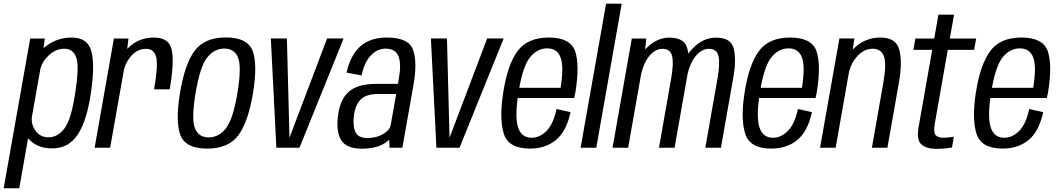

<svg xmlns="http://www.w3.org/2000/svg" viewBox="-77 -805 5766 1046"><path d="M-57 220.5 87.5 -595H167L160.5 -543Q169 -550.5 179 -557.5Q238.5 -600.5 313 -600.5Q401 -600.5 420.8 -525.8Q440.5 -451 419 -304Q396.5 -146 346 -71.2Q295.5 3.5 208 3.5Q133.5 3.5 88 -39Q81.5 -45.5 76 -52L28 220.5ZM96 -163.5Q93.5 -125 115.5 -94Q141.5 -57 188 -57Q237.5 -57 274.5 -105.8Q311.5 -154.5 333.5 -303Q355 -441.5 338.8 -490.5Q322.5 -539.5 273.5 -539.5Q226.5 -539.5 187.5 -502.5Q153.5 -470 143 -430Z M762.5 -318.5Q785.5 -448.5 773.8 -493.8Q762 -539 719 -539Q672 -539 638 -500.5Q609 -467 599 -429L523 0H438.5L543.5 -595H623L616 -539Q624 -547 633 -554.5Q686.5 -600.5 761.5 -600.5Q844.5 -600.5 858.8 -532.8Q873 -465 847.5 -318.5Z M1051.5 4.5Q934 4.5 906 -68.5Q878 -141.5 903.5 -298.5Q930 -457.5 984 -529.2Q1038 -601 1153.5 -601Q1271 -601 1299 -528.5Q1327 -456 1301.5 -298.5Q1275 -139.5 1221 -67.5Q1167 4.5 1051.5 4.5ZM1060 -56.5Q1114.5 -56.5 1153.5 -105.5Q1192.5 -154.5 1216.5 -298Q1240 -441 1220 -490.8Q1200 -540.5 1145.5 -540.5Q1090.5 -540.5 1051.5 -491.2Q1012.5 -442 988.5 -298Q965 -155.5 985 -106Q1005 -56.5 1060 -56.5Z M1428.5 0 1398.5 -595.5H1486L1500 -56H1500.5L1705 -595.5H1795L1554.5 0Z M2045.5 0 2043 -43.5Q2034 -35 2023 -27.5Q1975.5 5 1894.5 5Q1812.5 5 1782.8 -39.5Q1753 -84 1764.5 -174Q1775.5 -264.5 1824 -306.2Q1872.5 -348 1972 -348H2091L2095.5 -373.5Q2110.5 -458 2093.5 -499Q2076.5 -540 2024 -540Q1978.5 -540 1943.2 -503Q1908 -466 1893 -394L1811 -409.5Q1833.5 -508 1887.8 -554.2Q1942 -600.5 2030.5 -600.5Q2150.5 -600.5 2173.8 -532Q2197 -463.5 2176 -344.5L2115 0ZM2051.5 -124 2081.5 -293H1985Q1919.5 -293 1889.8 -264.8Q1860 -236.5 1851.5 -178.5Q1844 -122.5 1858.5 -87.8Q1873 -53 1924.5 -53Q1974.5 -53 2010.8 -75Q2047 -97 2051.5 -124Z M2300.5 0 2270.5 -595.5H2358L2372 -56H2372.5L2577 -595.5H2667L2426.5 0Z M2810 4.5Q2692.5 4.5 2667.5 -77.2Q2642.5 -159 2664 -297.5Q2687.5 -451.5 2742 -526Q2796.5 -600.5 2912.5 -600.5Q3030 -600.5 3056 -526.5Q3082 -452.5 3057.5 -300.5Q3054.5 -283.5 3051 -271H2743Q2729 -163.5 2745 -112Q2763.5 -54.5 2819 -54.5Q2864.5 -54.5 2901.5 -93Q2938.5 -131.5 2955 -211L3031.5 -194Q3008 -88 2951 -41.8Q2894 4.5 2810 4.5ZM2752 -326.5H2977Q2995.5 -444.5 2977 -492Q2958 -541.5 2904 -541.5Q2849 -541.5 2809.5 -491.5Q2773.5 -446 2752 -326.5Z M3086 0 3225 -785H3310L3171.5 0Z M3260 0 3365 -595H3444L3437.5 -535.5Q3440.5 -538.5 3443.5 -541.5Q3500 -600 3570.5 -600Q3654 -600 3668 -538.5Q3671 -526.5 3672.5 -513Q3683 -527.5 3696.5 -541Q3753 -600 3824 -600Q3907 -600 3920.8 -538.5Q3934.5 -477 3919.5 -391L3850.5 0H3765.5L3832.5 -381Q3846.5 -460 3837.2 -499.5Q3828 -539 3785.5 -539Q3744 -539 3711 -496.5Q3681 -459 3668 -398.5Q3667.5 -394.5 3667 -391L3598 0H3513L3580 -381Q3594 -460 3584.5 -499.5Q3575 -539 3532.5 -539Q3491 -539 3457.5 -496.5Q3429 -460 3416 -402.5L3345 0Z M4125 4.5Q4007.5 4.5 3982.5 -77.2Q3957.5 -159 3979 -297.5Q4002.5 -451.5 4057 -526Q4111.5 -600.5 4227.5 -600.5Q4345 -600.5 4371 -526.5Q4397 -452.5 4372.5 -300.5Q4369.5 -283.5 4366 -271H4058Q4044 -163.5 4060 -112Q4078.5 -54.5 4134 -54.5Q4179.5 -54.5 4216.5 -93Q4253.5 -131.5 4270 -211L4346.5 -194Q4323 -88 4266 -41.8Q4209 4.5 4125 4.5ZM4067 -326.5H4292Q4310.5 -444.5 4292 -492Q4273 -541.5 4219 -541.5Q4164 -541.5 4124.5 -491.5Q4088.5 -446 4067 -326.5Z M4390.5 0 4496 -595.5H4577.5L4568.5 -534.5Q4574 -540.5 4580 -546Q4639.5 -600.5 4719.5 -600.5Q4804 -600.5 4822 -534.5Q4840 -468.5 4820.5 -356.5L4757.5 0H4673L4735.5 -355.5Q4753.5 -456.5 4738.5 -498Q4723.5 -539.5 4677 -539.5Q4631 -539.5 4593.5 -499Q4560.5 -463.5 4548.5 -413.5L4475.5 0Z M5024.5 6Q4970.5 6 4942.8 -18.2Q4915 -42.5 4927.5 -113L5001.5 -533.5H4899L4910 -595H5012.5L5035.5 -725H5120.5L5097.5 -595H5241L5230 -533.5H5086.5L5016 -133Q5007.5 -84.5 5019.8 -69.5Q5032 -54.5 5063 -54.5Q5089.5 -54.5 5119.5 -60.5L5109.5 -1Q5063.5 6 5024.5 6Z M5385 4.5Q5267.5 4.5 5242.5 -77.2Q5217.5 -159 5239 -297.5Q5262.5 -451.5 5317 -526Q5371.5 -600.5 5487.5 -600.5Q5605 -600.5 5631 -526.5Q5657 -452.5 5632.5 -300.5Q5629.5 -283.5 5626 -271H5318Q5304 -163.5 5320 -112Q5338.5 -54.5 5394 -54.5Q5439.5 -54.5 5476.5 -93Q5513.5 -131.5 5530 -211L5606.5 -194Q5583 -88 5526 -41.8Q5469 4.5 5385 4.5ZM5327 -326.5H5552Q5570.5 -444.5 5552 -492Q5533 -541.5 5479 -541.5Q5424 -541.5 5384.5 -491.5Q5348.5 -446 5327 -326.5Z"/></svg>

Font: Anybody
Style: Italic
Weight: 400
Italic angle: -10°
Designer: Tyler Finck
Foundry: Etcetera Type Company
Version: Version 1.010; ttfautohint (v1.8.3) -l 8 -r 50 -G 200 -x 14 